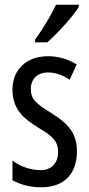

<svg xmlns="http://www.w3.org/2000/svg" viewBox="-20 -786 379 816"><path d="M315 -766H218C197 -721 167 -671 129 -617V-606H181C222 -642 290 -715 315 -757ZM307 -144C307 -226 262 -265 196 -307C133 -345 111 -365 111 -408C111 -450 139 -478 184 -478C217 -478 248 -466 276 -447L306 -512C269 -535 229 -547 183 -547C94 -547 33 -491 33 -406C33 -323 78 -283 145 -242C205 -208 227 -183 227 -141C227 -92 199 -63 152 -63C108 -63 62 -80 33 -104V-20C63 -3 105 10 155 10C251 10 307 -45 307 -144Z"/></svg>

Font: Noto Sans UI Condensed
Style: Regular
Weight: 400
Width: 3
Designer: Monotype Design Team
Foundry: Monotype Imaging Inc.
Version: Version 1.901